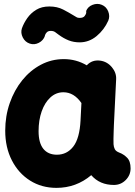

<svg xmlns="http://www.w3.org/2000/svg" viewBox="-20 -870 679 967"><path d="M553.7 61.5Q482.4 61.5 439.5 12.2Q363.8 76.2 264.2 76.2Q189.9 76.2 131.6 39.6Q73.2 2.9 39.8 -62.3Q6.3 -127.4 6.3 -211.9Q6.3 -285.6 29.1 -350.8Q51.8 -416 92 -465.8Q132.3 -515.6 185.8 -543.9Q239.3 -572.3 301.3 -572.3Q363.8 -572.3 417 -541Q444.3 -570.3 485.4 -564.5Q520 -559.6 543.5 -531.5Q566.9 -503.4 564.9 -470.2L553.7 -241.7Q553.2 -228 552.5 -208.3Q551.8 -188.5 551.5 -170.7Q551.3 -152.8 551.8 -143.6Q552.7 -129.9 558.1 -118.9Q563.5 -107.9 581.5 -101.1Q601.6 -93.8 619.6 -76.2Q637.7 -58.6 637.7 -22Q637.7 12.2 613 36.9Q588.4 61.5 553.7 61.5ZM266.6 -90.8Q316.9 -90.8 348.9 -131.6Q380.9 -172.4 385.7 -263.7Q385.7 -264.2 385.7 -265.1L390.1 -351.1Q352.5 -405.3 299.3 -405.3Q262.2 -405.3 233.9 -379.4Q205.6 -353.5 189.9 -309.1Q174.3 -264.6 174.3 -209.5Q174.3 -150.4 198.2 -120.6Q222.2 -90.8 266.6 -90.8ZM129.9 -650.4Q106.4 -658.2 94.7 -681.4Q83 -704.6 90.3 -727.1Q99.6 -753.4 117.4 -778.8Q135.3 -804.2 162.6 -820.8Q189.9 -837.4 228.5 -837.4Q268.1 -837.4 297.9 -822Q327.6 -806.6 351.1 -792Q359.4 -787.6 365 -783.7Q370.6 -779.8 380.9 -779.8Q398.9 -779.8 406.2 -789.1Q413.6 -798.3 414.3 -806.9Q415 -815.4 413.1 -813Q421.9 -836.4 446.3 -845.7Q470.7 -855 492.7 -845.7Q515.6 -836.4 525.1 -812.3Q534.7 -788.1 525.4 -766.1Q504.9 -720.2 466.8 -688.5Q428.7 -656.7 380.9 -656.7Q351.1 -656.7 325.7 -666.7Q300.3 -676.8 275.9 -694.8Q265.6 -703.1 257.1 -708.7Q248.5 -714.4 235.8 -714.4Q222.2 -714.4 215.3 -706.8Q208.5 -699.2 206.8 -692.9Q205.1 -686.5 206.5 -689.9Q198.7 -666.5 175.8 -654.5Q152.8 -642.6 129.9 -650.4Z"/></svg>

Font: Mikhak-DS1-FD Black
Style: Regular
Weight: 900
Designer: Amin Abedi
Version: Version 3.2